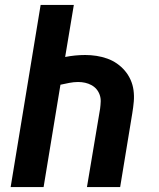

<svg xmlns="http://www.w3.org/2000/svg" viewBox="-20 -755 640 775"><path d="M23 0 144 -735H278L243 -525Q263 -529 283.5 -531Q304 -533 324 -533Q347 -533 369.5 -529.5Q392 -526 413 -518.5Q434 -511 452 -498.5Q470 -486 484 -469.5Q498 -453 507 -433Q516 -413 519 -390.5Q522 -368 520 -345Q518 -322 514 -298L465 0H331L384 -316Q386 -331 386.5 -345Q387 -359 382.5 -372Q378 -385 369.5 -395Q361 -405 349 -411.5Q337 -418 323.5 -421Q310 -424 295 -424Q278 -424 260 -420.5Q242 -417 224 -413L156 0Z"/></svg>

Font: Iosevka Curly XBdExObl
Style: Regular
Weight: 800
Width: 7
Italic angle: -9°
Monospace: yes
Designer: Belleve Invis
Foundry: Belleve Invis
Version: Version 11.1.0; ttfautohint (v1.8.3)